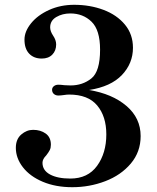

<svg xmlns="http://www.w3.org/2000/svg" viewBox="-20 -767 655 800"><path d="M566 -200Q566 -134 525 -85.5Q484 -37 418.5 -12Q353 13 281 13Q212 13 158.5 -9.5Q105 -32 75.5 -70Q46 -108 46 -151Q46 -187 68.5 -206.5Q91 -226 118 -226Q149 -226 170.5 -210.5Q192 -195 192 -164Q192 -151 187.5 -142Q183 -133 173 -120Q157 -104 157 -89Q157 -57 188.5 -40Q220 -23 273 -23Q346 -23 384.5 -76Q423 -129 423 -207Q423 -282 385 -327.5Q347 -373 268 -373Q259 -373 246 -371Q233 -369 223 -369Q212 -369 204.5 -375.5Q197 -382 197 -393Q197 -402 204.5 -408Q212 -414 223 -414Q233 -414 249 -412L274 -411Q324 -411 360.5 -440Q397 -469 397 -560Q397 -642 361.5 -676.5Q326 -711 273 -711Q240 -711 214.5 -696Q189 -681 189 -653Q189 -637 201 -619Q214 -600 214 -582Q214 -556 198 -539.5Q182 -523 154 -523Q121 -523 101.5 -543.5Q82 -564 82 -602Q82 -636 109.5 -670Q137 -704 184.5 -725.5Q232 -747 289 -747Q355 -747 411 -726Q467 -705 500.5 -664.5Q534 -624 534 -568Q534 -503 488 -454.5Q442 -406 351 -392Q448 -376 507 -325.5Q566 -275 566 -200Z"/></svg>

Font: Shippori Mincho
Style: Bold
Weight: 700
Designer: FONTDASU
Foundry: FONTDASU / Google Inc. / but / Adobe
Version: Version 3.110; ttfautohint (v1.8.3)